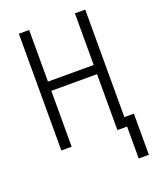

<svg xmlns="http://www.w3.org/2000/svg" viewBox="-168 -835 935 1136"><g transform="rotate(-20 300.0 -267.0)"><path d="M505 201V0H444V-352H156V0H91V-735H156V-410H444V-735H509V-58H569V201Z"/></g></svg>

Font: Iosevka Aile Custom Light
Style: Regular
Weight: 300
Designer: Belleve Invis
Foundry: Belleve Invis
Version: Version 17.0.2; ttfautohint (v1.8.3)